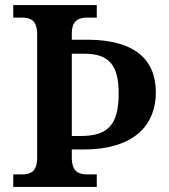

<svg xmlns="http://www.w3.org/2000/svg" viewBox="-20 -734 665 754"><path d="M32 0H360V-49H326C291 -49 263 -57 262 -113V-147H307C516 -147 592 -251 592 -371C592 -502 507 -576 329 -578H262V-601C262 -657 291 -665 326 -665H360V-714H32V-665H63C98 -665 126 -657 126 -598V-116C126 -57 98 -49 63 -49H32ZM297 -200H262V-523H312C410 -523 446 -476 446 -367C446 -244 404 -200 297 -200Z"/></svg>

Font: Noto Serif SemiBold
Style: Regular
Weight: 600
Designer: Monotype Design Team
Foundry: Monotype Imaging Inc.
Version: Version 2.013